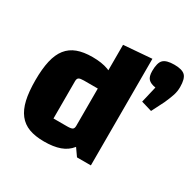

<svg xmlns="http://www.w3.org/2000/svg" viewBox="-157 -863 1050 1042"><g transform="rotate(30 368.0 -342.5)"><path d="M244 -514Q302 -514 342.5 -499Q383 -484 408 -453Q433 -422 444.5 -371.5Q456 -321 456 -250Q456 -178 444.5 -127.5Q433 -77 408 -45.5Q383 -14 342.5 0.5Q302 15 244 15Q188 15 149 0.5Q110 -14 85 -46Q60 -78 48.5 -128Q37 -178 37 -250Q37 -321 48.5 -371.5Q60 -422 85 -453.5Q110 -485 149 -499.5Q188 -514 244 -514ZM353 -380H266Q243 -380 234.5 -374.5Q226 -369 226 -353V-119H312Q336 -119 344.5 -124.5Q353 -130 353 -146ZM529 -668V0H442L353 -127V-654ZM664 -419 597 -439 621 -541Q589 -546 575 -561Q561 -576 561 -610Q561 -662 580 -681Q599 -700 649 -700Q698 -700 717 -681Q736 -662 736 -610Q736 -583 728 -558.5Q720 -534 704 -498Z"/></g></svg>

Font: Changa
Style: Bold
Weight: 700
Designer: Eduardo Rodriguez Tunni
Foundry: Eduardo Rodriguez Tunni
Version: Version 3.002; ttfautohint (v1.8.2)